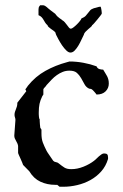

<svg xmlns="http://www.w3.org/2000/svg" viewBox="-20 -710 469 735"><path d="M191.9 -2.4Q160.6 -2.4 134.8 -14.4Q108.9 -26.4 92.3 -54.2L68.4 -78.6Q67.9 -81.1 64.9 -87.9Q62 -94.7 58.6 -102.5Q55.2 -110.4 52.2 -116.7Q49.3 -123 49.3 -125V-151.4Q48.3 -157.2 46.1 -161.9Q43.9 -166.5 41.3 -171.1Q38.6 -175.8 36.6 -180.4Q34.7 -185.1 34.7 -190.9L39.1 -251Q39.1 -255.4 37.4 -260.3Q35.6 -265.1 35.6 -270.5Q35.6 -277.3 37.4 -282.2Q39.1 -287.1 41 -292Q43 -296.9 44.7 -302.5Q46.4 -308.1 46.4 -316.9L80.6 -360.8L77.1 -368.2Q78.6 -370.1 80.6 -372.6Q82 -374.5 83.7 -377Q85.4 -379.4 86.9 -381.8Q115.7 -417.5 153.8 -438.7Q191.9 -460 237.3 -472.2L246.1 -474.6Q272.5 -474.6 299.1 -469.7Q325.7 -464.8 349.6 -456.1Q353 -447.8 360.6 -445.6Q368.2 -443.4 375 -443.4Q379.4 -435.5 383.3 -429.7Q387.2 -423.8 390.1 -418Q393.1 -412.1 394.8 -405.5Q396.5 -398.9 396.5 -390.1Q396.5 -372.6 384.3 -360.4Q372.1 -348.1 349.6 -348.1Q348.1 -350.1 345.7 -353.3Q343.3 -356.4 340.3 -359.6Q337.4 -362.8 335 -365.2Q332.5 -367.7 331.1 -368.2Q330.6 -369.1 326.2 -369.9Q321.8 -370.6 321.3 -370.6Q309.6 -376 303.5 -387.5Q297.4 -398.9 290.8 -410.4Q284.2 -421.9 274.7 -430.7Q265.1 -439.5 246.1 -439.5Q231.9 -439.5 220.2 -434.8Q208.5 -430.2 197.8 -422.6Q187 -415 177.5 -405Q168 -395 158.2 -384.3Q156.2 -380.4 151.9 -376.2Q147.5 -372.1 146 -368.2V-348.1L142.1 -342.3Q134.3 -326.7 131.3 -312.5Q128.4 -298.3 128.4 -280.3Q128.4 -277.3 128.4 -273.2Q128.4 -269 128.9 -264.9Q129.4 -260.7 129.9 -257.6Q130.4 -254.4 131.8 -254.4Q131.8 -250.5 132.1 -244.9Q132.3 -239.3 132.8 -233.9Q133.3 -228.5 133.8 -224.6Q134.3 -220.7 134.3 -220.7L138.7 -213.9V-200.2Q138.7 -189 139.9 -180.7Q141.1 -172.4 143.8 -164.8Q146.5 -157.2 150.1 -149.7Q153.8 -142.1 158.2 -132.8Q158.2 -131.8 162.1 -126.2Q166 -120.6 170.4 -114Q174.8 -107.4 178.7 -101.8Q182.6 -96.2 183.6 -94.7Q187.5 -90.3 193.8 -89.4Q200.2 -88.4 203.6 -85.4Q211.4 -79.6 216.6 -75.4Q221.7 -71.3 226.8 -68.4Q231.9 -65.4 237.8 -64Q243.7 -62.5 253.4 -62.5Q275.9 -62.5 299.3 -71.8Q322.8 -81.1 340.3 -94.7Q344.2 -97.7 348.9 -102.3Q353.5 -106.9 358.4 -111.3Q363.3 -115.7 368.4 -119.1Q373.5 -122.6 378.4 -122.6Q387.2 -122.6 390.4 -119.1Q393.6 -115.7 393.6 -107.4V-101.6Q385.3 -73.7 367.4 -53.7Q349.6 -33.7 326.2 -20.8Q302.7 -7.8 275.9 -1.5Q249 4.9 223.1 4.9H208L199.2 -2.4ZM162.1 -613.3Q156.7 -617.7 153.3 -623Q149.9 -628.4 146.7 -634Q143.6 -639.6 139.2 -644.3Q134.8 -648.9 127.4 -651.9V-673.3Q127.4 -677.2 128.2 -680.9Q128.9 -684.6 133.8 -689.9H145.5Q149.9 -689 152.8 -687.3Q155.8 -685.5 158.7 -683.1Q161.6 -680.7 165 -677.5Q168.5 -674.3 173.8 -670.4L191.4 -657.2Q195.8 -650.9 200.2 -646.7Q204.6 -642.6 208.5 -639.9Q212.4 -637.2 215.1 -635.5Q217.8 -633.8 218.8 -632.3Q223.6 -629.9 228 -624.8Q232.4 -619.6 236.6 -614Q240.7 -608.4 244.1 -604.2Q247.6 -600.1 251 -600.1Q254.9 -600.1 261.7 -605.5Q268.6 -610.8 275.1 -617.4Q281.7 -624 286.6 -630.4Q291.5 -636.7 291.5 -639.2Q303.2 -644 308.3 -649.7Q313.5 -655.3 317.1 -660.4Q320.8 -665.5 325.2 -670.4Q329.6 -675.3 339.8 -678.7Q341.3 -678.7 344.5 -679.7Q347.7 -680.7 351.3 -681.6Q355 -682.6 358.4 -683.6Q361.8 -684.6 364.3 -684.6Q365.7 -684.1 366.7 -680.2Q367.7 -676.3 368.4 -671.4Q369.1 -666.5 369.4 -662.6Q369.6 -658.7 369.6 -658.2Q369.6 -656.7 364.5 -650.1Q359.4 -643.6 353 -635.7Q346.7 -627.9 340.6 -621.1Q334.5 -614.3 332.5 -613.3Q332.5 -610.8 327.9 -606.9Q323.2 -603 317.6 -598.1Q312 -593.3 306.9 -587.9Q301.8 -582.5 300.8 -576.7Q296.9 -569.3 291.7 -557.9Q286.6 -546.4 280 -535.4Q273.4 -524.4 265.9 -516.6Q258.3 -508.8 249.5 -508.8Q242.2 -508.8 233.6 -517.1Q225.1 -525.4 217.5 -536.6Q210 -547.9 203.9 -559.1Q197.8 -570.3 194.8 -576.7L191.4 -586.9Q189.9 -588.9 185.1 -592.3Q180.2 -595.7 175 -599.4Q169.9 -603 166 -606.7Q162.1 -610.4 162.1 -613.3Z"/></svg>

Font: IM FELL English
Style: Regular
Weight: 400
Designer: Igino Marini
Foundry: Igino Marini
Version: 3.00